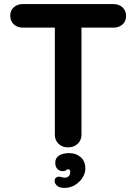

<svg xmlns="http://www.w3.org/2000/svg" viewBox="-20 -720 666 938"><path d="M312 0Q284 0 266 -17.5Q248 -35 248 -61V-641H378V-61Q378 -35 359.5 -17.5Q341 0 312 0ZM91 -585Q65 -585 47.5 -601Q30 -617 30 -643Q30 -669 47.5 -684.5Q65 -700 91 -700H535Q561 -700 578.5 -684Q596 -668 596 -642Q596 -616 578.5 -600.5Q561 -585 535 -585ZM397 104Q397 126 383.5 147.5Q370 169 347 183.5Q324 198 295 198Q270 198 258.5 187Q247 176 247 166Q247 152 254 147.5Q261 143 268 143Q273 143 281.5 145.5Q290 148 298 148Q309 148 316 140.5Q323 133 323 120Q323 107 313 107Q306 107 303 111.5Q300 116 286 116Q270 116 260 105Q250 94 250 75Q250 51 269 39.5Q288 28 318 28Q352 28 374.5 48Q397 68 397 104Z"/></svg>

Font: Quicksand Light
Style: Bold
Weight: 700
Version: Version 3.004